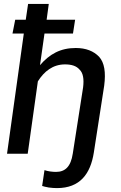

<svg xmlns="http://www.w3.org/2000/svg" viewBox="-20 -788 621 984"><path d="M461 -7 514 -349C523 -418 515 -467 488 -497C460 -526 421 -542 368 -542C290 -542 234 -511 185 -454L208 -616H354L365 -687H219L230 -768H124L112 -687H58L44 -616H102L16 0H122L174 -371C206 -422 251 -458 313 -458C347 -458 372 -450 388 -431C406 -414 411 -383 406 -341L353 -1C343 66 314 93 267 93C249 93 225 90 208 84L196 165C204 168 215 170 230 173C245 175 259 176 272 176C390 176 444 103 461 -7Z"/></svg>

Font: Cheyenne Sans Medium
Style: Italic
Weight: 500
Italic angle: -8.13011°
Designer: The Public Sans project authors (U.S. Web Design System), Libre Franklin designed by Pablo Impallari and Rodrigo Fuenzal
Foundry: The Cheyenne Sans Project Authors
Version: Version 2.007